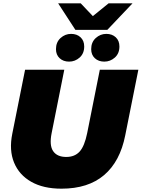

<svg xmlns="http://www.w3.org/2000/svg" viewBox="-20 -1120 853 1156"><path d="M350 16Q241 16 168 -25.5Q95 -67 64.5 -141.5Q34 -216 54 -315L131 -700H367L291 -319Q276 -245 300 -210Q324 -175 379 -175Q430 -175 459.5 -207.5Q489 -240 505 -319L581 -700H813L734 -305Q703 -148 607 -66Q511 16 350 16ZM396 -749Q361 -749 339 -769.5Q317 -790 317 -824Q317 -866 344.5 -891Q372 -916 408 -916Q443 -916 465 -895.5Q487 -875 487 -840Q487 -798 459.5 -773.5Q432 -749 396 -749ZM608 -749Q573 -749 551 -769.5Q529 -790 529 -824Q529 -866 556.5 -891Q584 -916 620 -916Q655 -916 677 -895.5Q699 -875 699 -840Q699 -798 671.5 -773.5Q644 -749 608 -749ZM434 -940 330 -1100H466L539 -1023L634 -1100H778L626 -940Z"/></svg>

Font: Montserrat Black
Style: Italic
Weight: 900
Italic angle: -11.3°
Designer: Julieta Ulanovsky
Foundry: Julieta Ulanovsky
Version: Version 9.000; ttfautohint (v1.8.4.7-5d5b)